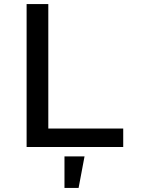

<svg xmlns="http://www.w3.org/2000/svg" viewBox="-20 -718 690 938"><path d="M110 0V-698H216V-90H582V0ZM295 200V46H393L364 200Z"/></svg>

Font: Azeret Mono Thin
Style: Regular
Weight: 400
Version: Version 1.002